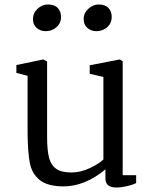

<svg xmlns="http://www.w3.org/2000/svg" viewBox="-20 -821 671 856"><path d="M53 0ZM53 -496V-531L173 -556L190 -547V-211Q190 -152 198.5 -118.5Q207 -85 230.5 -68.5Q254 -52 298 -52Q340 -52 381.5 -72Q423 -92 441 -110V-478L380 -492V-530L514 -556L527 -548V-40H587V-5Q572 3 546 9Q520 15 499 15Q450 15 450 -25V-66Q406 -29 358.5 -9.5Q311 10 264 10Q192 10 157 -18.5Q122 -47 113 -94.5Q104 -142 103 -224V-483ZM127 -736Q127 -763 147.5 -782Q168 -801 194 -801Q223 -801 237.5 -785.5Q252 -770 252 -746Q252 -717 231.5 -699.5Q211 -682 184 -682Q160 -682 143.5 -696.5Q127 -711 127 -736ZM353 -736Q353 -763 374 -782Q395 -801 420 -801Q449 -801 463.5 -785.5Q478 -770 478 -746Q478 -717 457.5 -699.5Q437 -682 410 -682Q386 -682 369.5 -696.5Q353 -711 353 -736Z"/></svg>

Font: Grenzecho Serif
Style: Serif-Regular
Weight: 400
Designer: Dan Reynolds
Foundry: Dan Reynolds
Version: Version 1.001; ttfautohint (v1.1) -l 5 -r 5 -G 72 -x 0 -D la